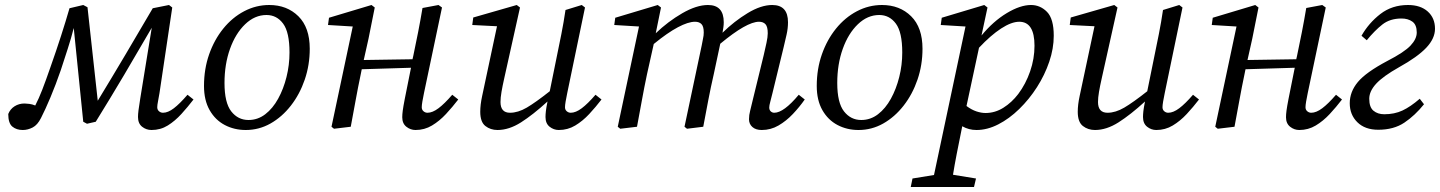

<svg xmlns="http://www.w3.org/2000/svg" viewBox="-20 -507 5760 768"><path d="M71 13Q46 13 29.5 -0.5Q13 -14 13 -51Q21 -71 38.5 -82Q56 -93 78 -93Q85 -93 97 -91.5Q109 -90 121 -85Q135 -112 149 -148Q163 -184 182 -239Q205 -304 224 -363Q243 -422 258 -474L313 -487L330 -478L371 -104Q427 -196 481.5 -288Q536 -380 591 -474L656 -487L669 -477L618 -135Q615 -116 612 -101.5Q609 -87 609 -78Q609 -68 616 -62Q623 -56 632 -56Q652 -56 675.5 -74Q699 -92 730 -128L754 -109Q731 -79 705.5 -51Q680 -23 651 -5Q622 13 586 13Q565 13 548.5 0Q532 -13 532 -39Q532 -50 534 -66Q536 -82 541 -113L587 -396Q532 -301 476 -206.5Q420 -112 363 -20L328 -12L313 -20L275 -395Q265 -355 251 -312Q237 -269 223 -226Q203 -168 182 -118Q161 -68 144 -35Q130 -7 110.5 3Q91 13 71 13Z M963 13Q917 13 879 -7Q841 -27 818.5 -66.5Q796 -106 796 -163Q796 -231 816.5 -289.5Q837 -348 873 -392.5Q909 -437 956.5 -462Q1004 -487 1057 -487Q1128 -487 1173.5 -442Q1219 -397 1219 -312Q1219 -247 1199 -188.5Q1179 -130 1143.5 -84.5Q1108 -39 1062 -13Q1016 13 963 13ZM974 -27Q1011 -27 1041 -50Q1071 -73 1092.5 -112Q1114 -151 1126 -199Q1138 -247 1138 -297Q1138 -378 1112.5 -412.5Q1087 -447 1046 -447Q999 -447 960.5 -410Q922 -373 900 -311.5Q878 -250 878 -175Q878 -96 905 -61.5Q932 -27 974 -27Z M1642 13Q1622 13 1605.5 0Q1589 -13 1589 -38Q1589 -49 1591 -64.5Q1593 -80 1599 -111L1624 -236L1427 -230L1423 -210Q1412 -158 1402.5 -105.5Q1393 -53 1383 0L1316 8L1306 0L1391 -401L1292 -407L1296 -436L1466 -487L1479 -477L1454 -352L1435 -267L1630 -270L1633 -283Q1643 -330 1652.5 -378.5Q1662 -427 1670 -475L1734 -487L1748 -477L1676 -135Q1672 -116 1669.5 -101Q1667 -86 1667 -78Q1667 -68 1674 -62Q1681 -56 1690 -56Q1710 -56 1734 -74Q1758 -92 1789 -128L1813 -109Q1790 -79 1764 -51Q1738 -23 1708 -5Q1678 13 1642 13Z M2215 13Q2195 13 2178.5 0Q2162 -13 2162 -39Q2162 -49 2163.5 -62.5Q2165 -76 2170 -101Q2112 -48 2064 -17.5Q2016 13 1970 13Q1942 13 1921.5 -3Q1901 -19 1901 -60Q1901 -88 1908.5 -122.5Q1916 -157 1922 -186L1968 -402L1869 -407L1873 -437L2047 -487L2060 -477L1997 -194Q1990 -163 1986 -139.5Q1982 -116 1982 -99Q1982 -56 2020 -56Q2052 -56 2087 -76.5Q2122 -97 2179 -142L2206 -275Q2216 -323 2225.5 -371Q2235 -419 2242 -467L2307 -487L2320 -477L2249 -135Q2245 -116 2242.5 -101Q2240 -86 2240 -78Q2240 -68 2247 -62Q2254 -56 2263 -56Q2283 -56 2307 -74Q2331 -92 2362 -128L2386 -109Q2363 -79 2337 -51Q2311 -23 2281 -5Q2251 13 2215 13Z M3027 13Q3003 13 2989.5 1Q2976 -11 2976 -30Q2976 -47 2980.5 -63.5Q2985 -80 2992 -111L3035 -287Q3041 -313 3046 -336Q3051 -359 3051 -374Q3051 -400 3042 -410Q3033 -420 3016 -420Q2967 -420 2861 -332L2835 -210Q2823 -158 2813 -105.5Q2803 -53 2793 0L2728 8L2718 0L2787 -326Q2789 -339 2792 -352Q2795 -365 2795 -377Q2795 -401 2786 -410.5Q2777 -420 2760 -420Q2733 -420 2691.5 -398Q2650 -376 2595 -331L2568 -210Q2557 -158 2547.5 -105.5Q2538 -53 2528 0L2461 8L2451 0L2536 -401L2437 -407L2441 -436L2611 -487L2624 -477L2603 -374Q2652 -421 2709 -454Q2766 -487 2812 -487Q2875 -487 2875 -418Q2875 -408 2873.5 -397.5Q2872 -387 2870 -376Q2917 -422 2970.5 -454.5Q3024 -487 3069 -487Q3132 -487 3132 -418Q3132 -394 3126.5 -369.5Q3121 -345 3115 -320L3070 -135Q3065 -114 3061 -99.5Q3057 -85 3057 -77Q3057 -67 3063 -61.5Q3069 -56 3077 -56Q3115 -56 3175 -128L3199 -109Q3178 -79 3151.5 -51Q3125 -23 3094 -5Q3063 13 3027 13Z M3414 13Q3368 13 3330 -7Q3292 -27 3269.5 -66.5Q3247 -106 3247 -163Q3247 -231 3267.5 -289.5Q3288 -348 3324 -392.5Q3360 -437 3407.5 -462Q3455 -487 3508 -487Q3579 -487 3624.5 -442Q3670 -397 3670 -312Q3670 -247 3650 -188.5Q3630 -130 3594.5 -84.5Q3559 -39 3513 -13Q3467 13 3414 13ZM3425 -27Q3462 -27 3492 -50Q3522 -73 3543.5 -112Q3565 -151 3577 -199Q3589 -247 3589 -297Q3589 -378 3563.5 -412.5Q3538 -447 3497 -447Q3450 -447 3411.5 -410Q3373 -373 3351 -311.5Q3329 -250 3329 -175Q3329 -96 3356 -61.5Q3383 -27 3425 -27Z M3623 241 3630 207 3716 193 3842 -401 3743 -407 3747 -436 3917 -487 3930 -477 3906 -365Q3953 -422 4007 -454.5Q4061 -487 4104 -487Q4141 -487 4168 -459.5Q4195 -432 4195 -364Q4195 -313 4177 -260Q4159 -207 4128 -158.5Q4097 -110 4057 -71Q4017 -32 3973 -9.5Q3929 13 3886 13Q3855 13 3829 -2Q3816 62 3807 108Q3798 154 3792 192L3884 207L3876 241ZM4057 -420Q4026 -420 3984.5 -393Q3943 -366 3896 -316L3846 -83Q3866 -68 3885.5 -61.5Q3905 -55 3922 -55Q3960 -55 3993.5 -76Q4027 -97 4053 -131Q4083 -171 4100.5 -221.5Q4118 -272 4118 -324Q4118 -420 4057 -420Z M4605 13Q4585 13 4568.5 0Q4552 -13 4552 -39Q4552 -49 4553.5 -62.5Q4555 -76 4560 -101Q4502 -48 4454 -17.5Q4406 13 4360 13Q4332 13 4311.5 -3Q4291 -19 4291 -60Q4291 -88 4298.5 -122.5Q4306 -157 4312 -186L4358 -402L4259 -407L4263 -437L4437 -487L4450 -477L4387 -194Q4380 -163 4376 -139.5Q4372 -116 4372 -99Q4372 -56 4410 -56Q4442 -56 4477 -76.5Q4512 -97 4569 -142L4596 -275Q4606 -323 4615.5 -371Q4625 -419 4632 -467L4697 -487L4710 -477L4639 -135Q4635 -116 4632.5 -101Q4630 -86 4630 -78Q4630 -68 4637 -62Q4644 -56 4653 -56Q4673 -56 4697 -74Q4721 -92 4752 -128L4776 -109Q4753 -79 4727 -51Q4701 -23 4671 -5Q4641 13 4605 13Z M5177 13Q5157 13 5140.5 0Q5124 -13 5124 -38Q5124 -49 5126 -64.5Q5128 -80 5134 -111L5159 -236L4962 -230L4958 -210Q4947 -158 4937.5 -105.5Q4928 -53 4918 0L4851 8L4841 0L4926 -401L4827 -407L4831 -436L5001 -487L5014 -477L4989 -352L4970 -267L5165 -270L5168 -283Q5178 -330 5187.5 -378.5Q5197 -427 5205 -475L5269 -487L5283 -477L5211 -135Q5207 -116 5204.5 -101Q5202 -86 5202 -78Q5202 -68 5209 -62Q5216 -56 5225 -56Q5245 -56 5269 -74Q5293 -92 5324 -128L5348 -109Q5325 -79 5299 -51Q5273 -23 5243 -5Q5213 13 5177 13Z M5493 12Q5440 12 5409.5 -18Q5379 -48 5379 -94Q5379 -140 5411.5 -179Q5444 -218 5529 -263Q5597 -298 5622 -324.5Q5647 -351 5647 -377Q5647 -408 5629.5 -420.5Q5612 -433 5586 -433Q5540 -433 5509.5 -409Q5479 -385 5447 -346L5426 -364Q5455 -415 5501.5 -451Q5548 -487 5612 -487Q5662 -487 5691 -461Q5720 -435 5720 -392Q5720 -353 5685 -316Q5650 -279 5576 -238Q5512 -202 5484.5 -172Q5457 -142 5457 -112Q5457 -78 5474 -64Q5491 -50 5517 -50Q5558 -50 5590 -65Q5622 -80 5659 -112L5676 -90Q5640 -45 5597.5 -16.5Q5555 12 5493 12Z"/></svg>

Font: Source Serif Pro
Style: Italic
Weight: 400
Italic angle: -12°
Designer: Frank Grießhammer
Foundry: Adobe Systems Incorporated
Version: Version 3.001;hotconv 1.0.111;makeotfexe 2.5.65597